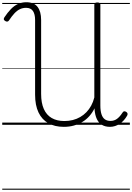

<svg xmlns="http://www.w3.org/2000/svg" viewBox="-20 -1117 1182 1718"><path d="M551 18Q470 18 412.5 -14.5Q355 -47 324.5 -111Q294 -175 294 -270V-938Q294 -991 274.5 -1019Q255 -1047 213 -1047Q184 -1047 158.5 -1035Q133 -1023 109.5 -998Q86 -973 61 -935Q55 -926 46.5 -924Q38 -922 27 -929Q15 -936 14 -944.5Q13 -953 20 -963Q48 -1005 77.5 -1035.5Q107 -1066 141 -1081.5Q175 -1097 215 -1097Q284 -1097 316 -1055.5Q348 -1014 348 -938V-277Q348 -196 372 -142Q396 -88 442.5 -61Q489 -34 556 -34Q596 -34 631.5 -43Q667 -52 698 -70Q729 -88 753.5 -113.5Q778 -139 796 -172Q814 -205 824 -245V-1075Q824 -1085 830.5 -1090Q837 -1095 851 -1095Q866 -1095 872 -1090Q878 -1085 878 -1075V-173Q878 -126 888 -95Q898 -64 918 -49.5Q938 -35 969 -35Q1002 -35 1027.5 -54Q1053 -73 1076 -109Q1082 -119 1090 -121Q1098 -123 1109 -116Q1119 -110 1121 -101.5Q1123 -93 1118 -83Q1105 -60 1088 -41Q1071 -22 1051 -9Q1031 4 1009 11Q987 18 964 18Q922 18 892.5 0.5Q863 -17 846.5 -52Q830 -87 826 -139Q826 -142 826 -144Q826 -146 826 -148Q807 -109 779.5 -78Q752 -47 717 -26Q682 -5 640.5 6.5Q599 18 551 18ZM0 571H1142V581H0ZM0 -20H1142V0H0ZM0 -505H1142V-500H0ZM0 -1091H1142V-1081H0Z"/></svg>

Font: Playwrite PT Guides
Style: Regular
Weight: 400
Designer: Veronika Burian, José Scaglione
Foundry: TypeTogether
Version: Version 1.003